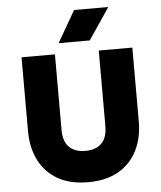

<svg xmlns="http://www.w3.org/2000/svg" viewBox="-62 -987 885 1054"><g transform="rotate(-5 381.0 -460.0)"><path d="M381 15Q281 15 213.2 -24.2Q145.5 -63.5 110.8 -133Q76 -202.5 76 -293V-700H260V-284.5Q260 -220 291.8 -188.8Q323.5 -157.5 381 -157.5Q438.5 -157.5 470 -188.8Q501.5 -220 501.5 -284.5V-700H686.5V-293Q686.5 -203 651.8 -133.5Q617 -64 549 -24.5Q481 15 381 15ZM285.5 -759.5 386 -933.5H574.5L457 -759.5Z"/></g></svg>

Font: Geologica ExtraBold
Style: Regular
Weight: 800
Designer: Sindre Bremnes, Frode Helland
Foundry: Monokrom Skriftforlag AS
Version: Version 1.010;gftools[0.9.28]